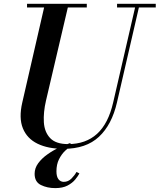

<svg xmlns="http://www.w3.org/2000/svg" viewBox="-20 -770 841 1012"><path d="M398.5 144Q391.5 158 376.5 176.2Q361.5 194.5 336 208Q310.5 221.5 271 221.5Q229 221.5 195.8 205.2Q162.5 189 162.5 146Q162.5 116 181.5 90.2Q200.5 64.5 229.8 43.8Q259 23 291.2 7.8Q323.5 -7.5 350 -16L357.5 -2Q342 7 323.2 24.8Q304.5 42.5 291 69.5Q277.5 96.5 277.5 133Q277.5 161 288.2 174.8Q299 188.5 316 188.5Q339.5 188.5 356.8 171Q374 153.5 383 136.5ZM122.5 -750H437.5V-730.5H337.5L222.5 -240Q208 -177.5 211.2 -125.5Q214.5 -73.5 244.5 -42Q274.5 -10.5 339 -10.5Q432 -10.5 491.5 -64.5Q551 -118.5 576.5 -230L692 -730.5H597V-750H801V-730.5H712L596.5 -230Q569.5 -112.5 501.5 -49Q433.5 14.5 315 14.5Q233.5 14.5 178 -12.5Q122.5 -39.5 100.5 -93.8Q78.5 -148 97.5 -230L212.5 -730.5H122.5Z"/></svg>

Font: Bodoni* 11pt Medium
Style: Italic
Weight: 500
Italic angle: -13°
Version: Version 2.3